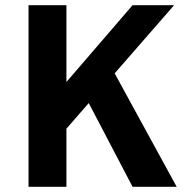

<svg xmlns="http://www.w3.org/2000/svg" viewBox="-20 -720 705 740"><path d="M90 0V-700H236V-404L491 -700H651L236 -224V0ZM491 0 313 -340 415 -450 661 0Z"/></svg>

Font: Inclusive Sans
Style: Regular
Weight: 400
Designer: Olivia King
Foundry: Olivia King
Version: Version 2.004